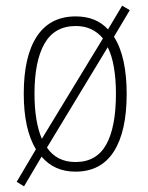

<svg xmlns="http://www.w3.org/2000/svg" viewBox="-20 -597 522 679"><path d="M428 -265Q428 -132 382.5 -61Q337 10 247 10Q172 10 127 -43L65 62L39 46L107 -69Q64 -140 64 -266Q64 -398 110.5 -468.5Q157 -539 248 -539Q320 -539 362 -493L412 -577L439 -561L383 -467Q406 -431 417 -380Q428 -329 428 -265ZM102 -266Q102 -167 128 -106L344 -461Q327 -482 303 -493.5Q279 -505 248 -505Q173 -505 137.5 -443Q102 -381 102 -266ZM390 -266Q390 -316 383 -358Q376 -400 361 -430L146 -75Q181 -24 247 -24Q321 -24 355.5 -85.5Q390 -147 390 -266Z"/></svg>

Font: Noto Sans Sinhala Condensed ExtraLight
Style: Regular
Weight: 200
Width: 3
Designer: Jelle Bosma - Monotype Design Team
Foundry: Monotype Imaging Inc.
Version: Version 2.006; ttfautohint (v1.8.4.7-5d5b)